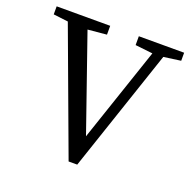

<svg xmlns="http://www.w3.org/2000/svg" viewBox="-121 -789 917 920"><g transform="rotate(20 337.0 -329.5)"><path d="M665 -669V-628L578 -616L367 10H323L90 -619L15 -628V-669H288V-624L192 -615L360 -132L523 -614L434 -624V-669Z"/></g></svg>

Font: TypoPRO Source Serif Pro
Style: Regular
Weight: 400
Designer: Frank Grießhammer
Foundry: Adobe Systems Incorporated
Version: Version 1.017;PS 1.0;hotconv 1.0.79;makeotf.lib2.5.61930